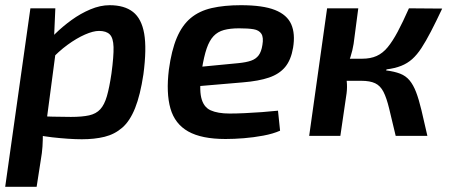

<svg xmlns="http://www.w3.org/2000/svg" viewBox="-20 -523 1731 739"><path d="M402 -503Q459 -503 492 -477Q525 -451 535 -393.5Q545 -336 532 -237Q520 -157 500 -107Q480 -57 450.5 -31.5Q421 -6 382.5 3.5Q344 13 295 13Q271 13 241.5 11Q212 9 181 5.5Q150 2 121.5 -4Q93 -10 71 -18L94 -77Q143 -75 182.5 -74Q222 -73 253 -73Q296 -73 323 -79Q350 -85 366 -102.5Q382 -120 391.5 -153Q401 -186 409 -240Q418 -307 417 -342Q416 -377 402.5 -390.5Q389 -404 361 -404Q339 -404 307 -390Q275 -376 240 -350.5Q205 -325 172 -289L149 -341Q165 -366 193 -393.5Q221 -421 255.5 -446Q290 -471 328 -487Q366 -503 402 -503ZM193 -491 188 -376 200 -366 155 -26 145 -9Q145 17 143.5 41Q142 65 137 93L121 196H0L97 -491Z M907 -503Q992 -503 1038.5 -484.5Q1085 -466 1101 -429.5Q1117 -393 1108 -339Q1100 -292 1077.5 -265Q1055 -238 1015.5 -224.5Q976 -211 915 -206L669 -185L680 -259L898 -280Q928 -283 946.5 -289.5Q965 -296 975.5 -310Q986 -324 990 -350Q995 -379 986 -393Q977 -407 956 -410.5Q935 -414 900 -414Q866 -414 842 -407.5Q818 -401 802 -384Q786 -367 775.5 -336.5Q765 -306 757 -256Q746 -184 754.5 -147.5Q763 -111 790.5 -98.5Q818 -86 864 -86Q889 -86 922 -87.5Q955 -89 988.5 -91.5Q1022 -94 1050 -97L1058 -20Q1031 -8 993.5 -1Q956 6 918.5 9Q881 12 848 12Q756 12 704.5 -17Q653 -46 636 -105.5Q619 -165 630 -255Q640 -329 660.5 -377.5Q681 -426 714 -453.5Q747 -481 795 -492Q843 -503 907 -503Z M1682 -490Q1658 -439 1638.5 -401.5Q1619 -364 1602 -338Q1585 -312 1566.5 -295.5Q1548 -279 1524 -269.5Q1500 -260 1468 -256L1466 -252Q1498 -248 1520 -239.5Q1542 -231 1556.5 -213.5Q1571 -196 1581.5 -168.5Q1592 -141 1602 -99.5Q1612 -58 1625 0H1503Q1488 -63 1478 -104.5Q1468 -146 1456 -169.5Q1444 -193 1424 -202.5Q1404 -212 1371 -212L1374 -297Q1406 -297 1429.5 -307.5Q1453 -318 1472 -341Q1491 -364 1510.5 -400.5Q1530 -437 1554 -491ZM1359 -491 1341 -354Q1337 -329 1329 -304Q1321 -279 1309 -253Q1312 -233 1314.5 -210.5Q1317 -188 1314 -164L1290 0H1170L1239 -491ZM1411 -297 1400 -212H1289L1300 -297Z"/></svg>

Font: Exo 2 SemiBold
Style: Italic
Weight: 600
Italic angle: -8°
Designer: Natanael Gama
Foundry: Natanael Gama
Version: Version 2.010